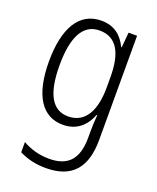

<svg xmlns="http://www.w3.org/2000/svg" viewBox="-145 -628 779 954"><g transform="rotate(20 244.5 -150.5)"><path d="M225 -542C109 -542 48 -440 48 -263C48 -82 111 10 220 10C289 10 337 -29 361 -93H365C362 -60 361 -31 361 -4V27C361 140 313 192 214 192C161 192 116 179 73 155V209C113 229 158 241 214 241C355 241 416 162 416 19V-532H371L364 -452H361C335 -506 294 -542 225 -542ZM233 -493C325 -493 362 -418 362 -294V-237C362 -125 325 -38 230 -38C147 -38 104 -111 104 -263C104 -407 143 -493 233 -493Z"/></g></svg>

Font: Noto Sans Arabic UI Cn Lt
Style: Regular
Weight: 300
Width: 3
Designer: Monotype Design Team, Nadine Chahine and Nizar Qandah
Foundry: Monotype Imaging Inc.
Version: Version 2.010